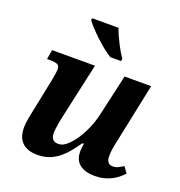

<svg xmlns="http://www.w3.org/2000/svg" viewBox="-138 -883 949 1011"><g transform="rotate(20 336.5 -378.0)"><path d="M387.2 -85.9Q387.2 -90.3 387.7 -96.2Q388.2 -102.1 388.9 -108.4Q389.6 -114.7 390.4 -120.4Q391.1 -126 392.1 -129.9H383.8Q361.8 -98.6 340.6 -73.2Q319.3 -47.9 295.4 -29.5Q271.5 -11.2 243.7 -1.2Q215.8 8.8 180.2 8.8Q147.9 8.8 126 -0.2Q104 -9.3 90.8 -24.4Q77.6 -39.6 71.8 -59.8Q65.9 -80.1 65.9 -102.1Q65.9 -127 71.8 -156.7Q77.6 -186.5 83 -211.9L119.1 -388.2Q123 -408.7 125.5 -425.3Q127.9 -441.9 127.9 -450.2Q127.9 -470.2 115.7 -476.6Q103.5 -482.9 75.2 -482.9H57.1L65.9 -536.1H306.2L240.2 -236.8Q237.3 -225.1 234.4 -210.4Q231.4 -195.8 229 -181.2Q226.6 -166.5 224.9 -153.3Q223.1 -140.1 223.1 -130.9Q223.1 -108.9 232.4 -95.9Q241.7 -83 266.1 -83Q288.1 -83 311.3 -102.8Q334.5 -122.6 355.7 -154.1Q377 -185.5 393.6 -224.4Q410.2 -263.2 418.9 -300.8L472.2 -536.1H621.1L553.2 -210.9Q546.9 -183.6 543 -159.9Q539.1 -136.2 539.1 -115.2Q539.1 -93.3 548.1 -81.5Q557.1 -69.8 574.2 -69.8Q589.8 -69.8 602.8 -75.7Q615.7 -81.5 632.8 -92.8L657.2 -59.1Q645 -46.4 629.9 -33.9Q614.7 -21.5 595.9 -11.7Q577.1 -2 554.2 3.9Q531.2 9.8 503.9 9.8Q470.7 9.8 448.5 2.2Q426.3 -5.4 412.6 -18.3Q398.9 -31.2 393.1 -48.6Q387.2 -65.9 387.2 -85.9ZM367.2 -606Q345.7 -618.7 321.5 -638.2Q297.4 -657.7 274.9 -679Q252.4 -700.2 233.6 -720.7Q214.8 -741.2 204.6 -755.9L207.5 -766.1H354.5Q360.4 -748 369.9 -727.1Q379.4 -706.1 389.6 -686Q399.9 -666 410.4 -648.4Q420.9 -630.9 429.2 -619.1L426.3 -606Z"/></g></svg>

Font: Droid Serif
Style: Bold Italic
Weight: 700
Italic angle: -12°
Designer: Monotype Design team
Foundry: Monotype Imaging Inc.
Version: Version 1.03